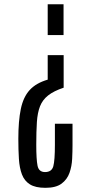

<svg xmlns="http://www.w3.org/2000/svg" viewBox="-20 -753 425 910"><path d="M281.7 -491.7V-337.4Q234.9 -321.8 208.3 -300.8Q181.6 -279.8 169.7 -249.3Q157.7 -218.8 154.8 -174.3Q151.9 -129.9 151.9 -66.9Q151.9 2.9 158 32.7Q164.1 62.5 193.4 62.5Q225.1 62.5 232.7 34.9Q240.2 7.3 240.2 -66.9V-166.5H323.7V-64.9Q323.7 -35.2 322 0Q320.3 35.2 309.3 66.4Q298.3 97.7 271.7 117.4Q245.1 137.2 195.3 137.2Q147.9 137.2 121.8 120.8Q95.7 104.5 84 73.7Q72.3 43 69.6 0.2Q66.9 -42.5 66.9 -95.2Q66.9 -179.7 78.6 -236.3Q90.3 -293 120.6 -326.2Q150.9 -359.4 206.1 -375.5V-491.7ZM281.2 -732.9V-586.9H206.1V-732.9Z"/></svg>

Font: AntonioLight
Style: Regular
Weight: 300
Designer: Vernon Adams
Foundry: Vernon Adams
Version: Version 1.002